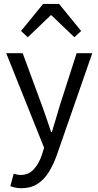

<svg xmlns="http://www.w3.org/2000/svg" viewBox="-20 -760 507 989"><path d="M90.3 209.5Q73.5 209.5 59.3 206.5Q45.2 203.5 33.2 198.8L50.6 134.7Q60.1 137.7 69.1 139.5Q78.1 141.2 86.4 141.2Q127.7 141.2 154.6 111.4Q181.4 81.6 196 36.9L207.1 1L12 -486.1H96.8L196 -217Q207.6 -185.5 219.7 -149.9Q231.8 -114.3 243.3 -80H247.3Q257.9 -113.5 268.2 -149.2Q278.6 -184.8 288.2 -217L374.8 -486.1H455.4L272.3 40Q255.1 88.1 231.3 126.5Q207.5 165 173.2 187.2Q139 209.5 90.3 209.5ZM123.2 -568.1 88.3 -600.3 201.9 -739.7H284.4L398 -600.3L363 -568.1L245.1 -681.2H241.1Z"/></svg>

Font: Source Sans 3 Variable
Style: Regular
Weight: 200
Designer: Paul D. Hunt
Foundry: Adobe Systems Incorporated
Version: Version 3.026